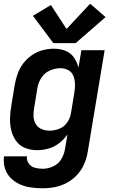

<svg xmlns="http://www.w3.org/2000/svg" viewBox="-21 -800 617 1033"><path d="M209 213Q242 213 275 206.5Q308 200 339.5 183Q371 166 395 139.5Q419 113 432.5 81Q446 49 451 17L542 -530H417L401 -436Q394 -466 376.5 -491Q359 -516 330.5 -527Q302 -538 269 -538Q239 -538 208.5 -530Q178 -522 150.5 -503Q123 -484 103.5 -458Q84 -432 73.5 -402Q63 -372 58 -342L40 -232Q34 -198 33 -164.5Q32 -131 39.5 -99.5Q47 -68 65.5 -42Q84 -16 114 -4Q144 8 178 8Q209 8 239.5 -0.5Q270 -9 297 -29.5Q324 -50 342 -77L329 0Q325 28 309.5 55Q294 82 265.5 95Q237 108 209 108Q187 108 166.5 102.5Q146 97 133.5 79.5Q121 62 124 41H1Q-4 73 5 103.5Q14 134 35 156Q56 178 84.5 191Q113 204 144.5 208.5Q176 213 209 213ZM246 -97Q224 -97 204 -105Q184 -113 172.5 -131Q161 -149 159.5 -170.5Q158 -192 162 -215L180 -325Q184 -353 200.5 -380Q217 -407 246 -420Q275 -433 304 -433Q327 -433 346.5 -422.5Q366 -412 374 -391Q382 -370 382.5 -347.5Q383 -325 379 -302L361 -192Q357 -166 341 -142Q325 -118 298.5 -107.5Q272 -97 246 -97ZM266 -568H386L547 -708L464 -780L337 -644L253 -773L156 -715Z"/></svg>

Font: Iosevka Sparkle Oblique
Style: Bold
Weight: 700
Italic angle: -9°
Designer: Belleve Invis
Foundry: Belleve Invis
Version: Version 4.5.0; ttfautohint (v1.8.3)